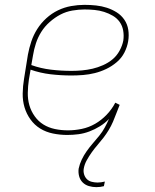

<svg xmlns="http://www.w3.org/2000/svg" viewBox="-20 -548 640 791"><path d="M377 223Q361 223 346 218.5Q331 214 320.5 203.5Q310 193 306 178Q302 163 304 147Q308 128 316.5 110Q325 92 337 75Q349 58 362.5 42.5Q376 27 389 11Q402 -5 411.5 -22.5Q421 -40 429 -58Q413 -41 392 -28Q371 -15 348.5 -6.5Q326 2 303 5Q280 8 257 8Q227 8 198 2Q169 -4 145.5 -18.5Q122 -33 105.5 -56Q89 -79 81 -106Q73 -133 73.5 -163Q74 -193 79 -223L95 -323Q100 -350 109 -377Q118 -404 133.5 -428.5Q149 -453 171 -473Q193 -493 219 -505.5Q245 -518 273 -523Q301 -528 328 -528Q352 -528 375.5 -525.5Q399 -523 420.5 -516Q442 -509 461 -497Q480 -485 492.5 -466.5Q505 -448 508.5 -425Q512 -402 508 -378Q504 -354 492.5 -331.5Q481 -309 461 -292Q441 -275 418 -264Q395 -253 371 -247Q347 -241 322.5 -239Q298 -237 275 -237Q231 -237 188.5 -242Q146 -247 106 -261L99 -220Q95 -193 94.5 -166Q94 -139 101 -114.5Q108 -90 123 -69Q138 -48 159 -35Q180 -22 206 -16.5Q232 -11 260 -11Q288 -11 317 -17Q346 -23 372 -38Q398 -53 419.5 -75.5Q441 -98 455 -125L473 -116Q466 -99 459.5 -81.5Q453 -64 445.5 -46.5Q438 -29 428 -12.5Q418 4 406.5 19Q395 34 382 49Q369 64 358 79.5Q347 95 337.5 112Q328 129 325 147Q323 159 326.5 170.5Q330 182 338 190Q346 198 358 201Q370 204 382 204Q389 204 396.5 203Q404 202 412 200L408 219Q401 221 393 222Q385 223 377 223ZM275 -256Q296 -256 318 -258Q340 -260 361.5 -265Q383 -270 404.5 -279.5Q426 -289 443.5 -303.5Q461 -318 472.5 -339Q484 -360 488 -381Q491 -402 487.5 -422Q484 -442 473 -457.5Q462 -473 445 -483Q428 -493 409 -499Q390 -505 369.5 -507Q349 -509 328 -509Q304 -509 278 -504.5Q252 -500 229 -488Q206 -476 185 -457.5Q164 -439 150 -416.5Q136 -394 128 -369.5Q120 -345 116 -320L109 -280Q148 -266 190 -261Q232 -256 275 -256Z"/></svg>

Font: Iosevka HT Thin Extended
Style: Italic
Weight: 100
Width: 7
Italic angle: -9°
Monospace: yes
Designer: Belleve Invis
Foundry: Belleve Invis
Version: Version 32.3.0; ttfautohint (v1.8.4)